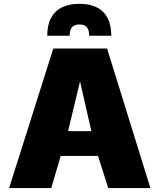

<svg xmlns="http://www.w3.org/2000/svg" viewBox="-20 -958 812 978"><path d="M26.4 0 251.5 -710.9H525.4L746.1 0H531.2L479.5 -163.6H289.1L241.2 0ZM326.7 -290H445.3L387.7 -543ZM220.7 -775.9Q220.7 -830.1 239.7 -866.2Q258.8 -902.3 295.4 -920.4Q332 -938.5 384.8 -938.5Q437 -938.5 473.1 -920.4Q509.3 -902.3 528.1 -866.2Q546.9 -830.1 546.9 -775.9H434.1Q434.1 -796.9 428.5 -809.6Q422.9 -822.3 411.9 -827.9Q400.9 -833.5 384.8 -833.5Q360.8 -833.5 347.9 -820.6Q335 -807.6 335 -775.9Z"/></svg>

Font: Comme Black
Style: Regular
Weight: 900
Version: Version 1.000;gftools[0.9.27]